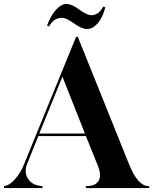

<svg xmlns="http://www.w3.org/2000/svg" viewBox="-44 -952 775 972"><path d="M397 -805Q370 -805 330.5 -833.5Q291 -862 270 -862Q228 -862 204 -818L194 -822Q212 -872 239 -902Q266 -932 292 -932Q319 -932 357.5 -903.5Q396 -875 419 -875Q455 -875 479 -919L489 -915Q477 -865 451.5 -835Q426 -805 397 -805ZM-24 0V-10Q3 -12 32.5 -45.5Q62 -79 77 -119L341 -765H350L610 -119Q654 -10 708 -10H711V0H391V-10H395Q440 -10 455.5 -37.5Q471 -65 451 -114L391 -263H150L94 -124Q76 -80 98.5 -46Q121 -12 171 -10V0ZM155 -276H386L272 -564Z"/></svg>

Font: Gloock
Style: Regular
Weight: 400
Designer: Duarte Pinto
Foundry: Duarte Pinto
Version: Version 1.000